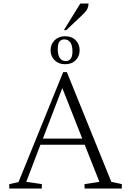

<svg xmlns="http://www.w3.org/2000/svg" viewBox="-20 -1077 749 1097"><path d="M33 0V-25L86 -37L341 -665H362L616 -38L676 -25V0H463V-25L548 -38L464 -250H211L130 -38L219 -25V0ZM225 -285H450L336 -574ZM352 -710Q315 -710 292 -733Q269 -756 269 -790Q269 -824 292 -847Q315 -870 352 -870Q390 -870 412.5 -847Q435 -824 435 -790Q435 -756 412.5 -733Q390 -710 352 -710ZM357 -728Q374 -728 384 -741.5Q394 -755 394 -783Q394 -818 381.5 -835Q369 -852 347 -852Q330 -852 320 -839.5Q310 -827 310 -798Q310 -728 357 -728ZM345 -905 439 -1057H486Q486 -1042 479.5 -1027.5Q473 -1013 453 -994L359 -905Z"/></svg>

Font: Spectral ExtraLight
Style: Regular
Weight: 275
Designer: Jean-Baptiste Levee
Foundry: Production Type
Version: Version 2.001